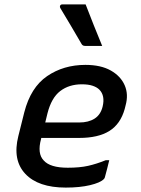

<svg xmlns="http://www.w3.org/2000/svg" viewBox="-20 -839 640 870"><path d="M367 -545Q437 -545 482 -519.5Q527 -494 545 -452.5Q563 -411 549 -361L545 -345Q526 -277 475.5 -245.5Q425 -214 339 -214H167L166 -209Q148 -143 178 -112Q207 -79 287 -79Q341 -79 379 -87.5Q417 -96 459 -113H475Q471 -94 465.5 -74.5Q460 -55 455 -35Q454 -31 450 -27Q434 -11 388 0Q342 11 278 11Q153 11 94.5 -51.5Q36 -114 63 -222L90 -330Q119 -443 193.5 -494Q268 -545 367 -545ZM351 -457Q293 -457 253 -426.5Q213 -396 195 -325L185 -284H339Q381 -284 408.5 -301.5Q436 -319 445 -356Q457 -406 430 -433Q419 -444 399.5 -450.5Q380 -457 351 -457ZM368 -819Q386 -772 405 -724.5Q424 -677 443 -631H365Q355 -631 350 -639Q322 -688 300.5 -723.5Q279 -759 253 -803Q250 -808 252.5 -813.5Q255 -819 262 -819Z"/></svg>

Font: Recursive Mn Lnr St Med
Style: Italic
Weight: 500
Italic angle: -15°
Monospace: yes
Version: Version 1.079;hotconv 1.0.112;makeotfexe 2.5.65598; ttfautoh